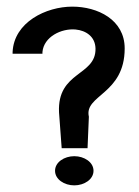

<svg xmlns="http://www.w3.org/2000/svg" viewBox="-20 -548 418 579"><path d="M18 -386H108V-391C112 -437 165 -463 208 -459C239 -456 267 -438 268 -402C270 -318 152 -334 158 -209L166 -101H244L248 -196C233 -262 356 -263 356 -402C356 -489 274 -528 198 -528C119 -528 22 -481 18 -391ZM146 -33C146 -7 174 11 204 11C234 11 262 -7 262 -33C262 -59 234 -77 204 -77C174 -77 146 -59 146 -33Z"/></svg>

Font: Charger Sport
Style: DfBdNrw
Weight: 400
Designer: Jasper
Foundry: Cannot Into Space Fonts
Version: Version 1.1